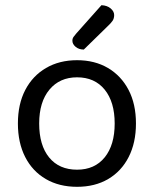

<svg xmlns="http://www.w3.org/2000/svg" viewBox="-20 -707 593 740"><path d="M504 -231Q504 -157 476 -102Q448 -47 397 -17Q346 13 277 13Q208 13 156.5 -17Q105 -47 77 -102Q49 -157 49 -231Q49 -306 77.5 -360.5Q106 -415 157.5 -445Q209 -475 277 -475Q345 -475 396 -445Q447 -415 475.5 -360.5Q504 -306 504 -231ZM277 -409Q210 -409 170.5 -361.5Q131 -314 131 -231Q131 -147 169.5 -100Q208 -53 277 -53Q345 -53 383.5 -100.5Q422 -148 422 -231Q422 -314 383.5 -361.5Q345 -409 277 -409ZM274 -578 371 -687Q393 -686 406.5 -674.5Q420 -663 420 -649Q420 -636 414 -627Q408 -618 394 -605L303 -516Q284 -516 271.5 -526.5Q259 -537 259 -550Q259 -559 264 -565.5Q269 -572 274 -578Z"/></svg>

Font: Baloo Bhaina 2
Style: Regular
Weight: 400
Designer: Yesha Goshar, Manish Minz, Shuchita Grover and Ek Type
Foundry: Ek Type
Version: Version 1.700